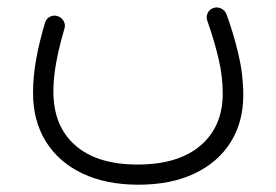

<svg xmlns="http://www.w3.org/2000/svg" viewBox="-20 -262 743 516"><path d="M352.1 234.4Q264.6 234.4 200.9 203.9Q137.2 173.3 103 117.9Q68.8 62.5 68.8 -12.2Q68.8 -57.6 77.6 -105Q86.4 -152.3 101.1 -201.7Q105 -212.9 115.2 -217.5Q125.5 -222.2 135.7 -218.3Q146 -214.8 151.4 -204.8Q156.7 -194.8 152.8 -183.6Q139.6 -139.2 131.6 -96.9Q123.5 -54.7 123.5 -15.6Q123.5 76.7 182.1 128.4Q240.7 180.2 349.6 180.2Q459 180.2 518.8 129.2Q578.6 78.1 578.6 -10.7Q578.6 -56.6 567.4 -104.2Q556.2 -151.9 537.6 -205.1Q533.2 -216.3 537.8 -226.3Q542.5 -236.3 552.7 -240.2Q563 -244.1 573.2 -239.7Q583.5 -235.4 588.4 -224.6Q607.9 -171.4 620.8 -116.2Q633.8 -61 633.8 -6.3Q633.8 66.4 599.6 120.6Q565.4 174.8 502.2 204.6Q439 234.4 352.1 234.4Z"/></svg>

Font: Mikhak-DS1-FD Light
Style: Regular
Weight: 300
Designer: Amin Abedi
Version: Version 3.2